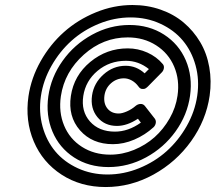

<svg xmlns="http://www.w3.org/2000/svg" viewBox="-20 -734 865 770"><path d="M94.2 -348.1Q105 -421.4 143.1 -488.8Q181.2 -556.2 236.6 -605.5Q292 -654.8 364 -684.3Q436 -713.9 511.2 -713.9Q571.3 -713.9 624.3 -695.3Q677.2 -676.8 716.8 -643.3Q756.3 -609.9 783 -564.9Q809.6 -520 819.3 -464.6Q829.1 -409.2 820.8 -350.1Q806.6 -252 746.6 -168Q686.5 -84 595.5 -33.9Q504.4 16.1 403.8 16.1Q303.7 16.1 227.3 -33.4Q150.9 -83 115.5 -166.5Q80.1 -250 94.2 -348.1ZM411.1 -34.2Q476.1 -34.2 538.3 -59.6Q600.6 -85 648.2 -127.7Q695.8 -170.4 728.8 -228.5Q761.7 -286.6 771 -350.1Q780.3 -413.6 764.4 -471.4Q748.5 -529.3 713.1 -571.5Q677.7 -613.8 623 -638.9Q568.4 -664.1 503.9 -664.1Q439 -664.1 376.7 -638.7Q314.5 -613.3 266.8 -570.6Q219.2 -527.8 186.3 -469.7Q153.3 -411.6 144 -348.1Q134.8 -284.7 150.6 -226.8Q166.5 -168.9 201.9 -126.7Q237.3 -84.5 292 -59.3Q346.7 -34.2 411.1 -34.2ZM415 -64Q336.4 -64 277.1 -102.5Q217.8 -141.1 190.4 -206.3Q163.1 -271.5 173.8 -348.1Q184.6 -424.8 231.2 -490.2Q277.8 -555.7 349.1 -594.7Q420.4 -633.8 499 -633.8Q577.6 -633.8 637.5 -595.5Q697.3 -557.1 725.1 -492.2Q752.9 -427.2 742.2 -350.1Q731.4 -272.9 684.3 -207.3Q637.2 -141.6 565.7 -102.8Q494.1 -64 415 -64ZM224.1 -348.1Q214.8 -284.2 237.1 -230.5Q259.3 -176.8 308.3 -145.3Q357.4 -113.8 421.9 -113.8Q470.7 -113.8 517.3 -132.8Q564 -151.9 599.9 -183.8Q635.7 -215.8 660.4 -259.3Q685.1 -302.7 691.9 -350.1Q701.2 -413.1 678.5 -466.8Q655.8 -520.5 606.2 -552.2Q556.6 -584 492.2 -584Q393.6 -584 316.2 -514.9Q238.8 -445.8 224.1 -348.1ZM492.2 -540Q533.7 -540 571 -523.2Q608.4 -506.3 632.8 -477.1Q638.7 -470.2 637.2 -460.4Q635.7 -450.7 628.9 -443.8L573.2 -387.2Q568.8 -382.8 563.7 -379.6Q558.6 -376.5 550 -377.2Q541.5 -377.9 535.2 -387.2Q523.9 -402.8 508.3 -411.4Q492.7 -419.9 477.1 -419.9Q447.8 -419.9 425.5 -400.4Q403.3 -380.9 398.9 -351.1Q394.5 -319.3 410.6 -299.1Q426.8 -278.8 456.1 -278.8Q469.7 -278.8 489.3 -287.4Q508.8 -295.9 524.9 -310.1Q533.7 -316.9 543.9 -317.1Q554.2 -317.4 561 -309.1L601.1 -257.8Q606.4 -250 604.7 -240.5Q603 -231 596.2 -224.1Q561.5 -192.4 518.6 -174.1Q475.6 -155.8 433.1 -155.8Q349.6 -155.8 300.8 -211.4Q252 -267.1 264.2 -349.1Q276.4 -431.2 342 -485.6Q407.7 -540 492.2 -540ZM314 -349.1Q304.7 -287.6 340.8 -246.8Q377 -206.1 440.9 -206.1Q494.1 -206.1 544.9 -242.2L533.2 -257.8Q489.7 -229 449.2 -229Q399.4 -229 370.6 -264.4Q341.8 -299.8 349.1 -351.1Q356.4 -400.9 395.3 -435.5Q434.1 -470.2 483.9 -470.2Q526.9 -470.2 560.1 -439.9L577.1 -457Q535.6 -490.2 484.9 -490.2Q419.4 -490.2 371.3 -450Q323.2 -409.7 314 -349.1Z"/></svg>

Font: Trueno Bold Outline
Style: Italic
Weight: 700
Width: 6
Designer: Julieta Ulanovsky
Foundry: Julieta Ulanovsky
Version: Version 3.001b | FøM Fix